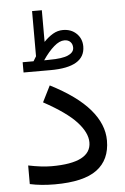

<svg xmlns="http://www.w3.org/2000/svg" viewBox="-57 -869 593 909"><g transform="rotate(-5 239.5 -414.5)"><path d="M116.7 -590.3Q120.6 -596.2 123.8 -602.1Q127 -607.9 130.4 -612.8V-827.6H176.8V-677.2Q197.8 -699.2 220.2 -712.4Q242.7 -725.6 268.1 -725.6Q307.1 -725.6 332.3 -701.2Q357.4 -676.8 357.4 -639.6Q356.9 -541.5 192.9 -541.5H64.9V-590.3ZM192.4 -590.8Q253.4 -590.8 281.2 -603.3Q309.1 -615.7 309.1 -638.2Q309.1 -655.3 298.8 -665.8Q288.6 -676.3 270.5 -676.3Q247.1 -676.3 220.7 -653.3Q194.3 -630.4 167 -590.3ZM159.2 -87.9Q346.7 -87.9 346.7 -185.1Q346.7 -231 299.8 -282.2Q252.9 -333.5 144.5 -392.6L183.1 -469.7Q308.6 -405.8 369.4 -334.7Q430.2 -263.7 430.2 -186.5Q430.2 -94.7 366.9 -47.9Q303.7 -1 166.5 -1Q101.1 -1 48.3 -12.7V-101.1Q112.3 -87.9 159.2 -87.9Z"/></g></svg>

Font: Vazirmatn UI NL
Style: Regular
Weight: 400
Designer: Saber Rastikerdar
Foundry: Saber Rastikerdar
Version: Version 33.003